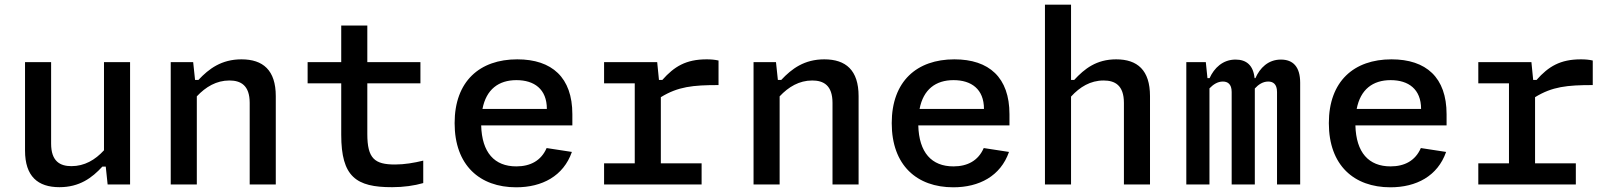

<svg xmlns="http://www.w3.org/2000/svg" viewBox="-20 -785 6860 817"><path d="M86.5 -520.5V-144.5C86.5 -34.5 141 11.5 233 11.5C318 11.5 371.5 -28 415.5 -76H430L438 0H533.5V-520.5H422.5V-145.5C385 -104.5 339.5 -78 284 -78C236 -78 197.5 -98 197.5 -174V-520.5Z M1153.5 0V-376C1153.5 -486.5 1099 -532.5 1007.5 -532.5C922.5 -532.5 869 -492.5 824.5 -445H810L802 -520.5H706.5V0H817.5V-375C855.5 -415.5 901 -442.5 956 -442.5C1004 -442.5 1042.5 -422.5 1042.5 -347V0Z M1649 11.5C1697 11.5 1743 5 1781 -6V-101.5C1742 -92 1701.5 -85 1661 -85C1574.5 -85 1543 -110 1543 -214.5V-430.5H1769V-520.5H1543V-676.5H1432V-520.5H1289V-430.5H1432V-211.5C1432 -33 1495 12 1649 11.5Z M1914.5 -261C1914.5 -81.5 2021.5 12 2176.5 12C2286.5 12 2377.5 -35.5 2413.5 -138.5L2306 -155C2282.5 -101 2236.5 -77 2177 -77C2084 -77 2030.5 -136 2027.5 -251.5H2415.5V-299C2415.5 -455 2329 -532.5 2181 -532.5C2021.5 -532.5 1914.5 -439.5 1914.5 -261ZM2033 -321.5C2049 -404.5 2101.5 -444 2177.5 -444C2253 -444 2307 -406 2307 -321.5Z M2776.5 -520.5H2550.5V-430.5H2681V-90H2550.5V0H2965.5V-90H2792V-371.5C2865.5 -416.5 2928 -423 3037.5 -423V-527.5C3022 -531 3006 -532.5 2987 -532.5C2899 -532.5 2849 -502 2798.5 -445H2784Z M3633.5 0V-376C3633.5 -486.5 3579 -532.5 3487.5 -532.5C3402.5 -532.5 3349 -492.5 3304.5 -445H3290L3282 -520.5H3186.5V0H3297.5V-375C3335.5 -415.5 3381 -442.5 3436 -442.5C3484 -442.5 3522.5 -422.5 3522.5 -347V0Z M3774.5 -261C3774.5 -81.5 3881.5 12 4036.5 12C4146.5 12 4237.5 -35.5 4273.5 -138.5L4166 -155C4142.5 -101 4096.5 -77 4037 -77C3944 -77 3890.5 -136 3887.5 -251.5H4275.5V-299C4275.5 -455 4189 -532.5 4041 -532.5C3881.5 -532.5 3774.5 -439.5 3774.5 -261ZM3893 -321.5C3909 -404.5 3961.5 -444 4037.5 -444C4113 -444 4167 -406 4167 -321.5Z M4537.5 0V-374C4575 -415 4620 -442.5 4676 -442.5C4724 -442.5 4762.5 -422.5 4762.5 -347V0H4873.5V-376C4873.5 -486.5 4820 -532.5 4729.5 -532.5C4645.5 -532.5 4595 -492.5 4551 -445H4537.5V-765H4426.5V0Z M5319.5 0V-408.5C5335 -425.5 5354 -438 5376.5 -438C5396 -438 5414 -428.5 5414 -393.5V0H5512.5V-433C5512.5 -501 5482 -531.5 5430.5 -531.5C5376 -531.5 5341 -495.5 5322 -452.5H5318.5C5313 -507 5284 -531.5 5237.5 -531.5C5183 -531.5 5146.5 -495.5 5127 -452.5H5118L5111 -520.5H5028V0H5126.5V-409C5142.5 -425.5 5161 -438 5183.5 -438C5203 -438 5221 -428.5 5221 -393.5V0Z M5634.5 -261C5634.5 -81.5 5741.5 12 5896.5 12C6006.5 12 6097.5 -35.5 6133.5 -138.5L6026 -155C6002.5 -101 5956.5 -77 5897 -77C5804 -77 5750.5 -136 5747.5 -251.5H6135.5V-299C6135.5 -455 6049 -532.5 5901 -532.5C5741.5 -532.5 5634.5 -439.5 5634.5 -261ZM5753 -321.5C5769 -404.5 5821.5 -444 5897.5 -444C5973 -444 6027 -406 6027 -321.5Z M6496.5 -520.5H6270.5V-430.5H6401V-90H6270.5V0H6685.5V-90H6512V-371.5C6585.5 -416.5 6648 -423 6757.5 -423V-527.5C6742 -531 6726 -532.5 6707 -532.5C6619 -532.5 6569 -502 6518.5 -445H6504Z"/></svg>

Font: Monaspace Neon Medium
Style: Regular
Weight: 500
Designer: Riley Cran & the Lettermatic Team
Foundry: Lettermatic
Version: Version 1.200 (Monaspace Neon)